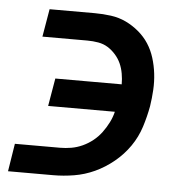

<svg xmlns="http://www.w3.org/2000/svg" viewBox="-43 -562 587 605"><g transform="rotate(5 250.0 -260.0)"><path d="M4 0 18 -88H161Q178 -88 196 -91Q214 -94 231.5 -102Q249 -110 264 -122Q279 -134 290.5 -149.5Q302 -165 310.5 -182Q319 -199 323 -216H112L127 -304H337Q337 -321 334 -338Q331 -355 324.5 -369.5Q318 -384 307 -396.5Q296 -409 282.5 -417.5Q269 -426 252 -429Q235 -432 217 -432H75L90 -520H233Q259 -520 284.5 -516.5Q310 -513 332 -502.5Q354 -492 373 -476Q392 -460 405 -440Q418 -420 425.5 -396Q433 -372 436 -346.5Q439 -321 437.5 -295Q436 -269 432 -243Q426 -210 415.5 -177Q405 -144 385 -115Q365 -86 337 -63Q309 -40 277.5 -25.5Q246 -11 212.5 -5.5Q179 0 147 0Z"/></g></svg>

Font: Iosevka Semibold Oblique
Style: Regular
Weight: 600
Italic angle: -9°
Monospace: yes
Designer: Belleve Invis
Foundry: Belleve Invis
Version: Version 32.5.0; ttfautohint (v1.8.4)